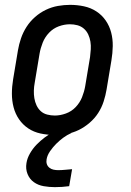

<svg xmlns="http://www.w3.org/2000/svg" viewBox="-20 -548 540 791"><path d="M205 8Q175 8 147 2Q119 -4 96.5 -19Q74 -34 58.5 -56.5Q43 -79 36 -106Q29 -133 29 -162Q29 -191 34 -221L54 -341Q58 -365 66.5 -390Q75 -415 89.5 -437.5Q104 -460 124.5 -478Q145 -496 169 -507.5Q193 -519 218.5 -523.5Q244 -528 269 -528Q298 -528 326 -522Q354 -516 377 -501Q400 -486 415.5 -463.5Q431 -441 438 -414Q445 -387 444.5 -358Q444 -329 439 -299L419 -179Q415 -155 407 -130Q399 -105 384.5 -82.5Q370 -60 349 -42Q328 -24 304.5 -12.5Q281 -1 255.5 3.5Q230 8 205 8ZM206 -72Q228 -72 251.5 -80.5Q275 -89 292 -107Q309 -125 318 -147.5Q327 -170 331 -193L351 -313Q353 -329 354 -345Q355 -361 352.5 -376.5Q350 -392 343.5 -406Q337 -420 325.5 -430Q314 -440 299 -444Q284 -448 268 -448Q245 -448 222 -439.5Q199 -431 182 -413Q165 -395 156 -372.5Q147 -350 143 -327L123 -207Q120 -191 119.5 -175Q119 -159 121.5 -143.5Q124 -128 130.5 -114Q137 -100 148 -90Q159 -80 174.5 -76Q190 -72 206 -72ZM206 223Q183 223 160 219Q137 215 119.5 202.5Q102 190 93.5 169Q85 148 89 124Q92 104 103.5 84Q115 64 130.5 48Q146 32 164 18.5Q182 5 202 -5L209 -8H275L274 0Q256 8 240.5 19.5Q225 31 211.5 44.5Q198 58 186.5 74.5Q175 91 172 108Q170 119 173 128Q176 137 183.5 143Q191 149 200.5 151Q210 153 220 153Q234 153 248.5 151.5Q263 150 277 149L265 219Q250 221 235.5 222Q221 223 206 223Z"/></svg>

Font: Iosevka SS04 Medium Oblique
Style: Regular
Weight: 500
Italic angle: -9°
Monospace: yes
Designer: Belleve Invis
Foundry: Belleve Invis
Version: Version 19.0.0; ttfautohint (v1.8.4)